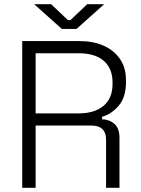

<svg xmlns="http://www.w3.org/2000/svg" viewBox="-20 -896 671 916"><path d="M86 0V-700H360Q425 -700 474.5 -678Q524 -656 552.5 -614.5Q581 -573 581 -514V-504Q581 -433 547 -392.5Q513 -352 467 -339V-327Q502 -326 526 -305Q550 -284 550 -238V0H486V-231Q486 -263 468.5 -280Q451 -297 416 -297H150V0ZM150 -355H354Q432 -355 474.5 -391.5Q517 -428 517 -496V-501Q517 -569 475.5 -605.5Q434 -642 354 -642H150ZM275 -758 143 -876H224L304 -800H316L396 -876H477L345 -758Z"/></svg>

Font: Space Grotesk Light Light
Style: Regular
Weight: 300
Version: Version 2.000